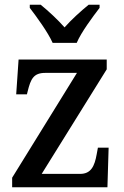

<svg xmlns="http://www.w3.org/2000/svg" viewBox="-20 -786 519 806"><path d="M201 -606H302C321 -651 369 -715 398 -753V-766H352C320 -740 279 -703 251 -671C223 -703 183 -740 151 -766H105V-753C134 -715 181 -651 201 -606ZM31 0H431L436 -166H391L386 -139C377 -88 362 -56 316 -56H155L428 -495V-536H58L48 -390H93L96 -402C109 -455 121 -480 170 -480H303L31 -40Z"/></svg>

Font: Noto Serif Hebrew SemiCondensed Medium
Style: Regular
Weight: 500
Width: 4
Designer: Monotype Design Team
Foundry: Monotype Imaging Inc.
Version: Version 2.004